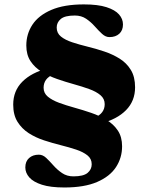

<svg xmlns="http://www.w3.org/2000/svg" viewBox="-20 -720 674 872"><path d="M272.5 131.5Q209.5 131.5 170.5 119Q131.5 106.5 113.2 85.8Q95 65 95 40.5Q95 13 112 -2.2Q129 -17.5 156.5 -17.5Q174.5 -17.5 190.2 -2.5Q206 12.5 223.2 32Q240.5 51.5 262.2 66.2Q284 81 313.5 81Q359 81 377.8 65.2Q396.5 49.5 396.5 26Q396.5 1 377 -14.5Q357.5 -30 326 -40.5Q294.5 -51 256.5 -60.5Q218.5 -70 180.2 -82.5Q142 -95 110.5 -115.2Q79 -135.5 59.5 -166.8Q40 -198 40 -245Q40 -307.5 81.5 -349Q123 -390.5 196 -409L223.5 -383Q200.5 -373 189.2 -357.8Q178 -342.5 178 -321.5Q178 -297 197.2 -281Q216.5 -265 248.2 -253.2Q280 -241.5 318 -231Q356 -220.5 394 -207.5Q432 -194.5 464 -175.2Q496 -156 515.2 -127Q534.5 -98 534.5 -55.5Q534.5 -3.5 506.8 39Q479 81.5 421 106.5Q363 131.5 272.5 131.5ZM455.5 -247Q455.5 -271.5 436.2 -287.8Q417 -304 385.2 -315.5Q353.5 -327 315.5 -337.5Q277.5 -348 239.5 -361.2Q201.5 -374.5 169.8 -393.8Q138 -413 118.8 -442Q99.5 -471 99.5 -513.5Q99.5 -565.5 127.2 -607.8Q155 -650 213 -675Q271 -700 361 -700Q424.5 -700 463.5 -687.5Q502.5 -675 520.5 -654.5Q538.5 -634 538.5 -609Q538.5 -582 521.8 -566.8Q505 -551.5 477 -551.5Q459.5 -551.5 443.5 -566.2Q427.5 -581 410.2 -600.5Q393 -620 371.2 -634.8Q349.5 -649.5 320 -649.5Q274.5 -649.5 256 -633.8Q237.5 -618 237.5 -595Q237.5 -569.5 256.8 -554Q276 -538.5 307.8 -528Q339.5 -517.5 377.5 -508.2Q415.5 -499 453.5 -486.2Q491.5 -473.5 523.2 -453.8Q555 -434 574.2 -402.5Q593.5 -371 593.5 -323.5Q593.5 -261.5 552.5 -219.8Q511.5 -178 438 -159.5L410 -186Q433 -195.5 444.2 -210.8Q455.5 -226 455.5 -247Z"/></svg>

Font: Newsreader 36pt ExtraBold
Style: Regular
Weight: 800
Designer: Hugues Gentile
Foundry: Production Type
Version: Version 1.003